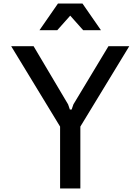

<svg xmlns="http://www.w3.org/2000/svg" viewBox="-20 -1060 790 1080"><path d="M363 -473 373 -444H383L393 -473L590 -800H707L432 -348V0H318V-348L43 -800H169ZM306 -1040H444L548 -890H448L342 -1009H408L302 -890H202Z"/></svg>

Font: Martian Mono Custom sWd Rg
Style: Regular
Weight: 400
Width: 6
Monospace: yes
Designer: Alex Havermale
Foundry: Evil Martians
Version: Version 1.000